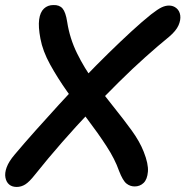

<svg xmlns="http://www.w3.org/2000/svg" viewBox="-23 -730 734 760"><path d="M43 10Q25 10 13.5 0.5Q2 -9 -1.5 -27Q-5 -45 3.5 -68Q12 -91 35 -118Q72 -162 117 -212.5Q162 -263 210.5 -316Q259 -369 308.5 -420.5Q358 -472 406 -519Q454 -566 497 -605.5Q540 -645 575 -673Q602 -694 617 -701Q632 -708 646 -708Q663 -708 675.5 -697.5Q688 -687 690.5 -669Q693 -651 683.5 -629.5Q674 -608 647 -585Q604 -550 553 -504.5Q502 -459 447 -404.5Q392 -350 335 -290Q278 -230 222 -166Q166 -102 115 -38Q93 -10 77 0Q61 10 43 10ZM510 8Q492 8 477.5 -3.5Q463 -15 448 -54Q432 -100 398.5 -151.5Q365 -203 324 -257Q283 -311 244 -366Q205 -421 175.5 -474.5Q146 -528 137 -577Q128 -624 132 -653Q136 -682 151 -696Q166 -710 188 -710Q212 -711 224.5 -696.5Q237 -682 243 -643Q253 -578 282 -519Q311 -460 349.5 -407.5Q388 -355 427 -306.5Q466 -258 498 -214Q530 -170 546 -129Q565 -81 562.5 -50.5Q560 -20 545.5 -6Q531 8 510 8Z"/></svg>

Font: Shantell Sans Medium
Style: Italic
Weight: 500
Italic angle: -11°
Designer: Stephen Nixon, Anya Danilova, Shantell Martin
Foundry: Arrow Type
Version: Version 1.011;[c5ecc13dd]